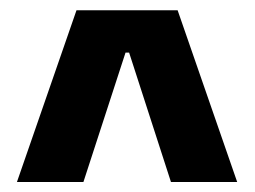

<svg xmlns="http://www.w3.org/2000/svg" viewBox="-20 -659 496 374"><path d="M129 -639H326L442 -304.5H313L231.5 -556.5H224.5L142.5 -304.5H13Z"/></svg>

Font: Anek Latin Medium
Style: Bold
Weight: 700
Version: Version 1.003